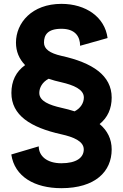

<svg xmlns="http://www.w3.org/2000/svg" viewBox="-20 -756 643 1004"><path d="M564 25.4C564 -29.3 541.5 -73.2 501 -107.4C543 -141.1 564 -188.5 564 -245.6C564 -361.3 463.9 -428.2 301.3 -463.9C239.3 -478 210 -500 210 -533.2C210 -572.3 228 -605.5 301.3 -605.5C373.5 -605.5 398.9 -564.5 398.9 -516.6L542.5 -557.1C528.3 -667 428.7 -735.8 301.3 -735.8C146 -735.8 63.5 -635.7 63.5 -533.2C63.5 -487.3 79.6 -448.2 111.3 -415.5C63 -381.3 39.6 -331.1 39.6 -270C39.6 -153.8 138.2 -89.8 300.8 -53.7C364.3 -39.6 418 -17.6 418 25.4C418 68.4 379.4 97.7 300.8 97.7C224.6 97.7 182.6 59.1 182.6 9.3L39.1 51.8C56.2 168 161.6 228 300.8 228C477.5 228 564 141.6 564 25.4ZM300.8 -192.4C238.3 -206.5 185.5 -227.1 185.5 -270C185.5 -297.9 201.7 -327.1 234.4 -344.2C254.9 -336.9 277.3 -331.1 301.3 -325.7C364.3 -311 418.5 -289.1 418.5 -246.1C418.5 -218.8 402.3 -190.4 370.1 -173.8C348.6 -180.7 325.7 -187 300.8 -192.4Z"/></svg>

Font: Giphurs ExtraBold
Style: Regular
Weight: 800
Version: Version 1.000